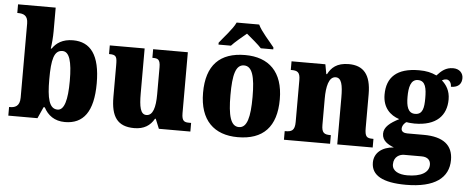

<svg xmlns="http://www.w3.org/2000/svg" viewBox="-59 -920 3189 1306"><g transform="rotate(5 1535.0 -266.5)"><path d="M402 10C527 10 595 -76 595 -271C595 -464 529 -549 409 -549C338 -549 295 -519 269 -480H263C268 -512 272 -560 272 -597V-760H15V-701H19C58 -701 88 -690 88 -635V-129C88 -68 52 -59 21 -59H15V0H214L249 -78H257C284 -26 330 10 402 10ZM345 -70C287 -70 271 -142 271 -271C271 -405 286 -470 344 -470C391 -470 411 -405 411 -272C411 -142 391 -70 345 -70Z M875 10C942 10 984 -18 1011 -66H1016L1043 0H1258V-59H1246C1214 -59 1194 -63 1194 -120V-536H957V-477H961C993 -477 1011 -472 1011 -417V-233C1011 -142 994 -86 950 -86C909 -86 899 -139 899 -230V-536H661V-477H664C712 -477 716 -462 716 -405V-189C716 -55 760 10 875 10Z M1397 -619V-606H1482C1502 -629 1555 -673 1584 -697C1612 -674 1669 -626 1686 -606H1771V-619C1742 -657 1681 -721 1661 -766H1507C1487 -721 1426 -657 1397 -619ZM1582 10C1755 10 1845 -83 1845 -271C1845 -459 1746 -551 1585 -551C1412 -551 1321 -459 1321 -271C1321 -83 1420 10 1582 10ZM1584 -59C1527 -59 1508 -133 1508 -271C1508 -410 1526 -480 1583 -480C1639 -480 1659 -410 1659 -271C1659 -133 1640 -59 1584 -59Z M1897 0H2212V-59H2208C2167 -59 2149 -69 2149 -124V-303C2149 -382 2163 -454 2211 -454C2251 -454 2261 -405 2261 -320V0H2503V-59H2499C2457 -59 2444 -68 2444 -129V-359C2444 -493 2392 -551 2292 -551C2209 -551 2173 -514 2150 -470H2145L2133 -536H1902V-477H1906C1947 -477 1966 -468 1966 -413V-127C1966 -68 1943 -59 1901 -59H1897Z M2750 233C2947 233 3041 160 3041 38C3041 -62 2976 -116 2841 -116H2729C2707 -116 2688 -124 2688 -145C2688 -166 2705 -187 2718 -192C2728 -189 2759 -187 2772 -187C2922 -187 2989 -261 2989 -371C2989 -430 2963 -469 2932 -496C2939 -500 2949 -505 2963 -505C2975 -505 2997 -493 2997 -458C3052 -458 3070 -489 3070 -523C3070 -557 3045 -585 3002 -585C2952 -585 2923 -560 2892 -526C2856 -543 2822 -551 2772 -551C2620 -551 2552 -484 2552 -366C2552 -277 2603 -228 2666 -208C2606 -177 2565 -146 2565 -100C2565 -51 2607 -28 2646 -13C2564 -7 2513 37 2513 102C2513 189 2591 233 2750 233ZM2770 -253C2720 -253 2709 -302 2709 -364C2709 -428 2720 -484 2770 -484C2823 -484 2830 -430 2830 -365C2830 -301 2823 -253 2770 -253ZM2753 168C2698 168 2650 149 2650 102C2650 48 2692 31 2720 31H2840C2883 31 2901 54 2901 83C2901 137 2845 168 2753 168Z"/></g></svg>

Font: Noto Serif Tamil SemiCondensed Black
Style: Regular
Weight: 900
Width: 4
Designer: Indian Type Foundry, Tom Grace, and the Monotype Design Team
Foundry: Monotype Imaging Inc.
Version: Version 2.004